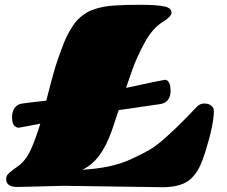

<svg xmlns="http://www.w3.org/2000/svg" viewBox="-20 -780 957 810"><path d="M676.3 -443.4Q686 -443.4 692.9 -431.6Q699.7 -419.9 699.7 -397.2Q699.7 -374.5 689.2 -359.6Q678.7 -344.7 657 -341.1Q635.3 -337.4 503.9 -318.8Q372.6 -300.3 335 -293.9Q297.4 -287.6 191.7 -266.6Q85.9 -245.6 59.6 -241.2Q47.9 -241.2 39.3 -251.2Q30.8 -261.2 30.8 -285.2Q30.8 -309.1 41.7 -324.5Q52.7 -339.8 72 -343Q91.3 -346.2 205.6 -358.6Q319.8 -371.1 353.5 -376.7Q387.2 -382.3 519.3 -410.9Q651.4 -439.5 676.3 -443.4ZM249 3.9 54.2 8.8Q5.9 8.8 5.9 -24.4Q5.9 -39.6 18.8 -50.8Q31.7 -62 52.7 -76.4Q73.7 -90.8 90.8 -114.5Q107.9 -138.2 128.7 -194.6Q149.4 -251 162.6 -304.7Q204.6 -475.1 222.9 -526.6Q241.2 -578.1 250.7 -601.8Q260.3 -625.5 271.7 -645.5Q283.2 -665.5 293.9 -680.7Q304.7 -695.8 319.3 -707.8Q334 -719.7 347.4 -727.8Q360.8 -735.8 380.4 -741.9Q399.9 -748 418 -751.5Q436 -754.9 462.9 -756.8Q503.4 -759.8 570.8 -759.8Q638.2 -759.8 670.9 -753.4Q703.6 -747.1 703.6 -726.6Q703.6 -710 666 -687Q624 -661.1 591.8 -603Q557.1 -539.6 537.6 -484.1Q518.1 -428.7 506.8 -395Q495.6 -361.3 479.5 -312Q463.4 -262.7 452.1 -230Q406.2 -98.6 326.7 -64Q449.7 -70.3 530.3 -107.4Q574.2 -127.4 605.7 -145Q637.2 -162.6 676.3 -197.3Q727.5 -243.2 767.6 -284.9Q807.6 -326.7 811 -330.1Q823.7 -343.3 841.8 -343.3Q859.9 -343.3 871.1 -334.5Q882.3 -325.7 882.3 -311.5Q882.3 -255.4 846.2 -139.2Q833.5 -99.1 820.8 -73.7Q808.1 -48.3 788.1 -28.3Q750 9.8 665.5 9.8Q665.5 9.8 249 3.9Z"/></svg>

Font: Sonsie One
Style: Regular
Weight: 400
Designer: Riccardo De Franceschi
Foundry: Sorkin Type Co
Version: Version 1.003